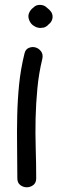

<svg xmlns="http://www.w3.org/2000/svg" viewBox="-20 -756 247 795"><path d="M121.1 -648.4Q108.4 -655.3 101.6 -670.9Q94.7 -686.5 99.6 -700.2Q105.5 -715.8 118.2 -724.6Q128.9 -736.3 146 -735.8Q163.1 -735.4 173.8 -724.6Q185.5 -715.8 192.4 -706.1Q200.2 -692.4 196.8 -678.2Q193.4 -664.1 181.6 -655.3Q178.7 -652.3 176.3 -649.9Q173.8 -647.5 169.9 -645.5Q162.1 -641.6 160.2 -641.6Q158.2 -641.6 149.4 -640.6Q146.5 -639.6 142.6 -640.6Q138.7 -641.6 136.7 -641.6Q129.9 -642.6 121.1 -648.4ZM129.9 -17.6Q129.9 1 117.7 10.3Q105.5 19.5 90.8 19.5Q76.2 19.5 64 10.3Q51.8 1 51.8 -17.6Q51.8 -82 50.8 -147Q49.8 -211.9 51.3 -276.9Q52.7 -341.8 59.1 -405.8Q65.4 -469.7 81.1 -533.2Q85 -551.8 99.1 -557.6Q113.3 -563.5 127 -559.6Q140.6 -555.7 149.9 -543.5Q159.2 -531.2 155.3 -512.7Q140.6 -452.1 134.8 -390.1Q128.9 -328.1 127.4 -266.1Q126 -204.1 127.9 -141.6Q129.9 -79.1 129.9 -17.6Z"/></svg>

Font: Schoolbell
Style: Regular
Weight: 400
Designer: Font Diner, Inc
Foundry: Font Diner, Inc
Version: Version 1.000